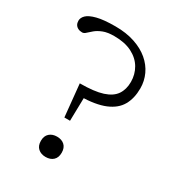

<svg xmlns="http://www.w3.org/2000/svg" viewBox="-172 -814 850 927"><g transform="rotate(30 253.0 -350.5)"><path d="M200 -708Q260.5 -708 307.8 -692.2Q355 -676.5 387.5 -649Q420 -621.5 436.8 -585.2Q453.5 -549 453.5 -508.5Q453.5 -453 431.2 -413.8Q409 -374.5 357.5 -353Q306 -331.5 218 -330L241 -364L237.5 -203.5H206L188 -383.5Q268 -383.5 313.8 -398.2Q359.5 -413 379 -442Q398.5 -471 398.5 -512.5Q398.5 -554.5 378.2 -589Q358 -623.5 318 -644Q278 -664.5 219 -664.5Q181 -664.5 157.2 -655Q133.5 -645.5 118.8 -633.2Q104 -621 94.2 -611.5Q84.5 -602 74.5 -602Q61.5 -602 51.5 -607Q41.5 -612 36.2 -621Q31 -630 31 -642.5Q31 -659.5 46.2 -674.2Q61.5 -689 98.5 -698.5Q135.5 -708 200 -708ZM222 -106Q248.5 -106 264.2 -91.5Q280 -77 280 -49.5Q280 -22 264.2 -7.5Q248.5 7 222 7Q196.5 7 180.2 -7.5Q164 -22 164 -49.5Q164 -77 180.2 -91.5Q196.5 -106 222 -106Z"/></g></svg>

Font: Newsreader 9pt Light
Style: Regular
Weight: 300
Designer: Hugues Gentile
Foundry: Production Type
Version: Version 1.003